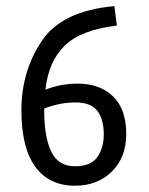

<svg xmlns="http://www.w3.org/2000/svg" viewBox="-20 -589 478 617"><path d="M220.7 7.8Q137.7 7.8 93.3 -53.2Q48.8 -114.3 48.8 -234.4Q48.8 -360.4 114.3 -457.5Q179.7 -554.7 347.7 -569.3L355.5 -506.8Q240.2 -493.2 188 -442.4Q135.7 -391.6 126 -300.8Q174.8 -320.3 229.5 -320.3Q300.8 -320.3 343.3 -279.3Q385.7 -238.3 385.7 -158.2Q385.7 -83 339.4 -37.6Q293 7.8 220.7 7.8ZM220.7 -54.7Q272.5 -54.7 293 -84.5Q313.5 -114.3 313.5 -157.2Q313.5 -204.1 293.5 -231.9Q273.4 -259.8 221.7 -259.8Q172.9 -259.8 122.1 -240.2V-233.4Q122.1 -149.4 144.5 -102.1Q167 -54.7 220.7 -54.7Z"/></svg>

Font: Sudo Variable
Style: Regular
Weight: 400
Monospace: yes
Designer: Jens Kutilek
Foundry: Jens Kutilek
Version: Version 0.040